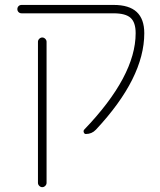

<svg xmlns="http://www.w3.org/2000/svg" viewBox="-20 -567 652 783"><path d="M443.4 -546.9Q506.8 -546.9 537.6 -518.1Q568.4 -489.3 568.4 -431.6Q568.4 -249 371.1 -38.1Q354.5 -20.5 330.1 -20.5Q324.2 -20.5 321.8 -26.9Q319.3 -33.2 323.2 -38.1Q533.2 -256.8 533.2 -431.6Q533.2 -475.6 512.7 -494.1Q492.2 -512.7 443.4 -512.7H68.4Q60.5 -512.7 55.7 -517.6Q50.8 -522.5 50.8 -529.8Q50.8 -537.1 55.7 -542Q60.5 -546.9 68.4 -546.9ZM134.8 178.7V-396.5Q134.8 -403.3 140.1 -408.7Q145.5 -414.1 152.3 -414.1Q159.2 -414.1 164.6 -408.7Q169.9 -403.3 169.9 -396.5V178.7Q169.9 185.5 164.6 190.9Q159.2 196.3 152.3 196.3Q145.5 196.3 140.1 190.9Q134.8 185.5 134.8 178.7Z"/></svg>

Font: Gen Jyuu Gothic ExtraLight
Style: Regular
Weight: 100
Designer: [Source Han Sans]
Ryoko NISHIZUKA  (kana & ideographs); Paul D. Hunt (Latin, Greek & Cyrillic); Wenlong ZHANG  (bopomofo
Version: Version 1.002.20150607